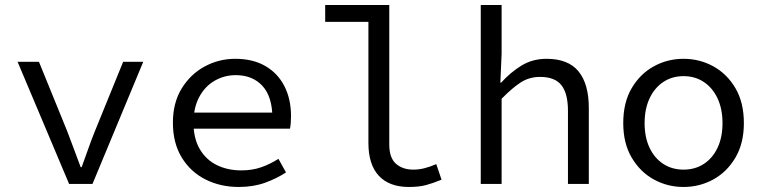

<svg xmlns="http://www.w3.org/2000/svg" viewBox="-20 -732 3040 764"><path d="M255 0 50 -486H135L247 -211Q261 -174 274.5 -138Q288 -102 301 -67H305Q318 -102 330.5 -138Q343 -174 358 -211L470 -486H550L348 0Z M930 12Q857 12 797.5 -18Q738 -48 703 -105.5Q668 -163 668 -244Q668 -323 703 -380Q738 -437 794.5 -467.5Q851 -498 916 -498Q986 -498 1035.5 -469.5Q1085 -441 1111.5 -389.5Q1138 -338 1138 -270Q1138 -256 1137 -243Q1136 -230 1134 -220H723V-284H1085L1064 -261Q1064 -347 1024.5 -390Q985 -433 918 -433Q873 -433 834.5 -411Q796 -389 773 -346.5Q750 -304 750 -244Q750 -181 775 -138.5Q800 -96 843 -75Q886 -54 940 -54Q984 -54 1019.5 -66.5Q1055 -79 1088 -100L1118 -46Q1082 -22 1035 -5Q988 12 930 12Z M1607 12Q1529 12 1487.5 -32.5Q1446 -77 1446 -163V-645H1274V-712H1529V-157Q1529 -104 1555.5 -80.5Q1582 -57 1625 -57Q1646 -57 1668.5 -62.5Q1691 -68 1716 -79L1737 -17Q1703 -3 1675 4.5Q1647 12 1607 12Z M1893 0V-712H1976V-518L1971 -403H1974Q2011 -444 2055 -471Q2099 -498 2155 -498Q2241 -498 2282 -448Q2323 -398 2323 -302V0H2240V-291Q2240 -360 2214 -393Q2188 -426 2129 -426Q2086 -426 2052 -404Q2018 -382 1976 -339V0Z M2700 12Q2636 12 2581.5 -18Q2527 -48 2493.5 -105Q2460 -162 2460 -242Q2460 -324 2493.5 -381Q2527 -438 2581.5 -468Q2636 -498 2700 -498Q2764 -498 2818.5 -468Q2873 -438 2906.5 -381Q2940 -324 2940 -242Q2940 -162 2906.5 -105Q2873 -48 2818.5 -18Q2764 12 2700 12ZM2700 -57Q2746 -57 2781 -80Q2816 -103 2835.5 -144.5Q2855 -186 2855 -242Q2855 -298 2835.5 -340Q2816 -382 2781 -405.5Q2746 -429 2700 -429Q2654 -429 2619 -405.5Q2584 -382 2564.5 -340Q2545 -298 2545 -242Q2545 -186 2564.5 -144.5Q2584 -103 2619 -80Q2654 -57 2700 -57Z"/></svg>

Font: Source Code Variable
Style: Regular
Weight: 400
Monospace: yes
Designer: Paul D. Hunt, Teo Tuominen
Foundry: Adobe Systems Incorporated
Version: Version 1.010;hotconv 1.0.106;makeotfexe 2.5.65593